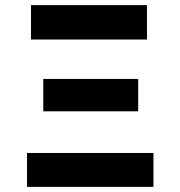

<svg xmlns="http://www.w3.org/2000/svg" viewBox="-20 -727 702 747"><path d="M85 -131.8H577.1V0H85ZM148.4 -419.9H517.6V-293.9H148.4ZM100.6 -707H551.8V-573.2H100.6Z"/></svg>

Font: Pretendard GOV ExtraBold
Style: Regular
Weight: 800
Designer: Base glyphs from Inter by Rasmus Andersson; Hangeul glyphs from Noto Sans CJK(Source Han Sans) by Jang Soo-young and Kan
Foundry: Kil Hyung-jin
Version: Version 1.309